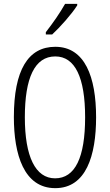

<svg xmlns="http://www.w3.org/2000/svg" viewBox="-20 -967 571 997"><path d="M381 -939V-947H318C290 -898 259 -853 218 -800V-788H251C291 -825 352 -893 381 -939ZM479 -358C479 -567 421 -724 267 -724C126 -724 52 -603 52 -359C52 -165 104 10 267 10C427 10 479 -159 479 -358ZM109 -358C109 -562 160 -674 267 -674C370 -674 422 -564 422 -358C422 -149 370 -41 266 -41C164 -41 109 -154 109 -358Z"/></svg>

Font: Noto Sans Lao Looped ExtraCondensed Light
Style: Regular
Weight: 300
Width: 2
Designer: Mark Frömberg, Ben Mitchell
Foundry: The Fontpad Ltd
Version: Version 1.002